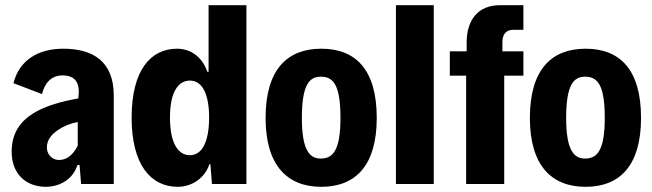

<svg xmlns="http://www.w3.org/2000/svg" viewBox="-20 -710 2518 741"><path d="M224 -522C130 -522 55 -480 32 -389L142 -347C152 -387 176 -419 221 -419C270 -419 289 -391 283 -338L282 -330C218 -319 154 -301 109 -273C56 -240 25 -194 25 -124C25 -42 77 11 158 11C195 11 257 -6 279 -73H287L293 0H419V-342C419 -471 341 -522 224 -522ZM215 -93C188 -89 161 -108 161 -142C161 -170 179 -192 205 -209C225 -223 252 -234 280 -239V-148C266 -120 245 -96 215 -93Z M785 -690V-433H780C762 -487 719 -522 663 -522C563 -522 488 -441 488 -256C488 -74 562 11 666 11C722 11 771 -24 788 -76H792L798 0H931V-690ZM713 -111C668 -111 636 -156 636 -257C636 -355 668 -399 713 -399C760 -399 787 -348 787 -257C787 -163 760 -111 713 -111Z M1220 11C1353 11 1434 -72 1434 -255C1434 -441 1353 -522 1220 -522C1088 -522 1005 -441 1005 -255C1005 -72 1088 11 1220 11ZM1218 -98C1175 -98 1145 -130 1145 -255C1145 -385 1175 -414 1218 -414C1265 -414 1294 -385 1294 -255C1294 -130 1265 -98 1218 -98Z M1508 0H1654V-690H1508Z M1779 0H1926V-418H2000V-512H1919V-548C1919 -575 1931 -595 1961 -595H2000V-690H1910C1823 -690 1781 -631 1781 -546V-512H1716V-418H1779Z M2240 11C2373 11 2454 -72 2454 -255C2454 -441 2373 -522 2240 -522C2108 -522 2025 -441 2025 -255C2025 -72 2108 11 2240 11ZM2238 -98C2195 -98 2165 -130 2165 -255C2165 -385 2195 -414 2238 -414C2285 -414 2314 -385 2314 -255C2314 -130 2285 -98 2238 -98Z"/></svg>

Font: Decalotype
Style: Bold
Weight: 700
Designer: Alfredo Marco Pradil
Foundry: Alfredo Marco Pradil
Version: Version 1.0